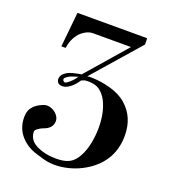

<svg xmlns="http://www.w3.org/2000/svg" viewBox="-133 -814 830 930"><g transform="rotate(20 281.5 -349.0)"><path d="M491 -106Q473 -78 446.5 -55.5Q420 -33 388.5 -17Q357 -1 322 7.5Q287 16 253 16Q224 16 193.5 7.5Q163 -1 140 -9Q94 -27 65.5 -63.5Q37 -100 37 -152Q37 -187 57 -208Q67 -220 88 -231Q109 -242 123 -242Q135 -242 147 -237Q159 -232 168 -224Q177 -216 182.5 -206Q188 -196 188 -186Q188 -152 153 -136Q145 -133 137 -129.5Q129 -126 122 -121Q105 -111 105 -102Q105 -59 148 -37Q170 -26 195.5 -20.5Q221 -15 252 -15Q294 -15 319 -28.5Q344 -42 361 -74Q378 -105 386 -145.5Q394 -186 394 -226Q394 -264 387.5 -296.5Q381 -329 367 -358Q352 -387 330 -403.5Q308 -420 270 -420Q256 -420 249.5 -418Q243 -416 235 -412Q216 -383 196 -369Q176 -355 159 -355Q144 -355 136.5 -362.5Q129 -370 129 -382Q129 -404 155 -420Q168 -428 188.5 -433Q209 -438 228 -441L407 -647H211Q191 -647 170.5 -634.5Q150 -622 139 -606Q117 -578 111 -535H89L107 -714H466L467 -682L258 -443L259 -441Q264 -442 264.5 -442.5Q265 -443 270 -443Q323 -443 375.5 -428.5Q428 -414 461 -385Q526 -328 526 -233Q526 -161 491 -106ZM155 -382Q157 -379 162 -377Q167 -375 174 -380Q185 -387 198.5 -401Q212 -415 217 -425Q198 -418 188.5 -415.5Q179 -413 165 -404Q162 -402 156 -396.5Q150 -391 155 -382Z"/></g></svg>

Font: EIisabethische
Style: Book
Weight: 400
Designer: Salychow
Version: Version 1.3